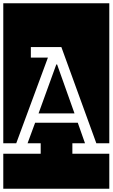

<svg xmlns="http://www.w3.org/2000/svg" viewBox="-32 -937 686 1170"><path d="M634 -917V-64H555L342 -650H156V-586H260L67 -64H-12V-917ZM422 -246H203L311 -544H316ZM-12 213V0H216V-64H136L182 -189H442L486 -64H409V0H634V213Z"/></svg>

Font: Zilla Slab Regular Highlight
Style: Regular
Weight: 410
Designer: Typotheque Type Foundry
Foundry: Typotheque type foundry
Version: Version 1.0; 2017